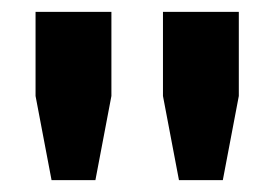

<svg xmlns="http://www.w3.org/2000/svg" viewBox="-20 -820 463 324"><path d="M67 -516 40 -658V-800H168V-658L141 -516ZM255 -658V-800H383V-658L356 -516H282Z"/></svg>

Font: Big Shoulders Text Black
Style: Regular
Weight: 900
Designer: Patric King
Foundry: XO Type Co
Version: Version 1.000; ttfautohint (v1.8.2)